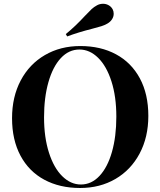

<svg xmlns="http://www.w3.org/2000/svg" viewBox="-20 -961 832 996"><path d="M43 0ZM514.6 -941.4Q530.3 -941.4 543.7 -933.8Q557.1 -926.3 564.5 -912.6Q569.8 -902.3 569.8 -889.6Q569.8 -874.5 561 -860.8Q552.2 -847.2 536.6 -838.4Q522 -830.1 506.3 -825.2Q490.7 -820.3 459 -812Q384.3 -793 328.6 -772L321.3 -784.2Q370.6 -824.2 420.9 -878.9Q442.9 -902.3 455.3 -913.8Q467.8 -925.3 483.4 -933.6Q497.6 -941.4 514.6 -941.4ZM749.5 -359.9Q749.5 -249.5 704.3 -164.6Q659.2 -79.6 578.9 -32.7Q498.5 14.2 395.5 14.2Q289.6 14.2 209.7 -28.8Q129.9 -71.8 86.2 -153.6Q42.5 -235.4 42.5 -348.1Q42.5 -458.5 87.4 -543.5Q132.3 -628.4 212.9 -675.3Q293.5 -722.2 396.5 -722.2Q502.4 -722.2 582 -679.2Q661.6 -636.2 705.6 -554.4Q749.5 -472.7 749.5 -359.9ZM208.5 -352.1Q208.5 -248.5 233.9 -169.2Q259.3 -89.8 303 -46.9Q346.7 -3.9 399.4 -3.9Q454.6 -3.9 496.3 -48.6Q538.1 -93.3 560.8 -173.1Q583.5 -252.9 583.5 -356Q583.5 -460 558.1 -539.1Q532.7 -618.2 489 -661.1Q445.3 -704.1 392.1 -704.1Q336.9 -704.1 295.4 -659.4Q253.9 -614.7 231.2 -534.9Q208.5 -455.1 208.5 -352.1Z"/></svg>

Font: TypoPRO Playfair Display SC
Style: Bold
Weight: 700
Designer: Claus Eggers Sørensen
Foundry: Claus Eggers Sørensen
Version: Version 1.004;PS 001.004;hotconv 1.0.70;makeotf.lib2.5.58329